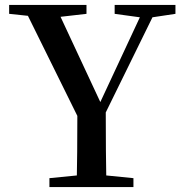

<svg xmlns="http://www.w3.org/2000/svg" viewBox="-20 -757 737 777"><path d="M520 0V-36L410 -47C409 -97 408 -182 408 -302L597 -687L690 -701V-737H444V-701L546 -687L386 -344L225 -689L330 -701V-737H17V-701L93 -693L293 -288C293 -175 292 -94 291 -47L180 -36V0Z"/></svg>

Font: AllPunType SemiBold
Style: Regular
Weight: 600
Version: 1.0